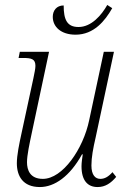

<svg xmlns="http://www.w3.org/2000/svg" viewBox="-20 -745 522 775"><path d="M285 -605C359 -605 404 -661 433 -712L413 -725C390 -684 349 -636 297 -636C251 -636 237 -665 237 -723C208 -723 193 -702 193 -677C193 -637 226 -605 285 -605ZM141 10C200 10 262 -33 311 -122H314C312 -108 309 -88 309 -74C309 -16 334 10 374 10C405 10 428 -6 449 -31L434 -50C417 -31 402 -23 385 -23C365 -23 349 -38 349 -77C349 -110 356 -147 366 -190L440 -536H399L340 -260C316 -144 233 -23 153 -23C101 -23 89 -59 89 -90C89 -119 99 -164 108 -207L178 -536H60L55 -511H73C107 -511 123 -507 123 -479C123 -468 119 -450 115 -430L66 -203C58 -166 48 -119 48 -86C48 -35 72 10 141 10Z"/></svg>

Font: Noto Serif Condensed ExtraLight
Style: Italic
Weight: 200
Width: 3
Italic angle: -12°
Designer: Monotype Design Team
Foundry: Monotype Imaging Inc.
Version: Version 2.013